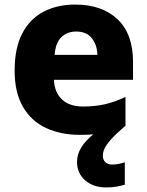

<svg xmlns="http://www.w3.org/2000/svg" viewBox="-20 -580 645 840"><path d="M430 101Q430 120 441.5 130Q453 140 470 140Q485 140 500 137Q515 134 526 130V228Q509 233 490 236.5Q471 240 445 240Q388 240 352.5 209Q317 178 317 128Q317 65 388 8Q361 10 329 10Q246 10 181.5 -20Q117 -50 80.5 -112.5Q44 -175 44 -271Q44 -369 77 -433Q110 -497 170 -528.5Q230 -560 309 -560Q426 -560 494 -496Q562 -432 562 -309V-231H216Q218 -177 250.5 -145.5Q283 -114 344 -114Q396 -114 439.5 -124Q483 -134 529 -156V-30Q488 5 467 28.5Q446 52 438 68.5Q430 85 430 101ZM313 -442Q274 -442 248.5 -417.5Q223 -393 219 -340H406Q405 -383 382 -412.5Q359 -442 313 -442Z"/></svg>

Font: Noto Sans Thaana ExtraBold
Style: Regular
Weight: 800
Designer: David Williams
Foundry: Google Inc.
Version: Version 3.001; ttfautohint (v1.8.4.7-5d5b)